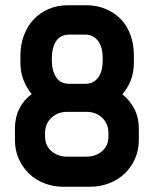

<svg xmlns="http://www.w3.org/2000/svg" viewBox="-20 -709 578 733"><path d="M310 -689Q350 -689 384 -674.5Q418 -660 442 -635Q466 -610 478.5 -574.5Q491 -539 491 -498V-469Q491 -433 479.5 -403Q468 -373 447 -349Q476 -326 493 -293Q510 -260 510 -218V-174Q510 -136 495.5 -103Q481 -70 455.5 -46Q430 -22 396 -9Q362 4 324 4H222Q184 4 150 -9Q116 -22 91 -46Q66 -70 51.5 -103Q37 -136 37 -174V-218Q37 -261 54 -294.5Q71 -328 101 -350Q81 -374 69.5 -404Q58 -434 58 -469V-498Q58 -539 71.5 -574.5Q85 -610 108.5 -635Q132 -660 165.5 -674.5Q199 -689 240 -689ZM394 -201Q394 -237 370 -259.5Q346 -282 310 -282H302H294H256H248H236Q201 -282 176.5 -259.5Q152 -237 152 -201V-189Q152 -153 176.5 -132Q201 -111 236 -111H310Q346 -111 370 -132Q394 -153 394 -189ZM372 -490Q372 -508 368 -523.5Q364 -539 355.5 -551Q347 -563 334.5 -570Q322 -577 304 -577H246Q210 -577 194 -551.5Q178 -526 178 -490V-475Q178 -440 194 -414.5Q210 -389 246 -389H304Q322 -389 334.5 -395.5Q347 -402 355.5 -414Q364 -426 368 -442Q372 -458 372 -475Z"/></svg>

Font: Do Hyeon
Style: Regular
Weight: 400
Version: Version 1.001